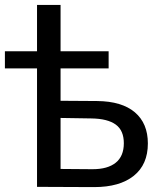

<svg xmlns="http://www.w3.org/2000/svg" viewBox="-20 -762 653 783"><path d="M0 -483V-553H131V-742H227V-553H423V-483H227V-351L376 -350Q477 -349 530 -304Q583 -259 583 -177Q583 -91 525.5 -45Q468 1 364 1Q362 1 360 1L131 0V-483ZM353 -72Q355 -72 358 -72Q419 -72 452 -98.5Q485 -125 485 -178Q485 -230 452 -254Q419 -278 353 -279L227 -281V-73Z"/></svg>

Font: Montserrat Z Med
Style: Regular
Weight: 500
Designer: Julieta Ulanovsky
Foundry: Julieta Ulanovsky
Version: Version 8.000